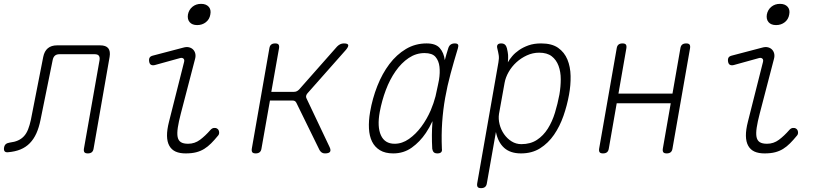

<svg xmlns="http://www.w3.org/2000/svg" viewBox="-72 -785 4292 995"><path d="M152 -490Q158 -520 176 -535Q194 -550 224 -550H447Q477 -550 489 -535Q501 -520 496 -490L413 -15Q411 -2 403.5 4Q396 10 383 10Q370 10 365.5 4Q361 -2 363 -15L444 -474Q446 -489 440 -496.5Q434 -504 419 -504H236Q221 -504 212.5 -496.5Q204 -489 201 -474L138 -164Q130 -124 116.5 -94Q103 -64 82.5 -43Q62 -22 34 -10.5Q6 1 -31 4Q-43 5 -48 -1Q-53 -7 -51 -20Q-49 -32 -42 -38Q-35 -44 -22 -46Q3 -49 21 -57Q39 -65 52 -79Q65 -93 73.5 -114.5Q82 -136 88 -164Z M731 -448Q719 -445 711 -449Q703 -453 701 -466Q699 -479 703.5 -486.5Q708 -494 721 -497L877 -538Q894 -543 907 -540Q920 -537 928.5 -528.5Q937 -520 940 -507.5Q943 -495 939 -480L865 -196Q854 -154 849.5 -124Q845 -94 848.5 -75.5Q852 -57 865 -48.5Q878 -40 903 -40Q937 -40 964.5 -60.5Q992 -81 1019 -112Q1027 -121 1037 -122Q1047 -123 1054 -118Q1062 -113 1063.5 -101Q1065 -89 1057 -81Q1039 -59 1022 -42Q1005 -25 986.5 -13.5Q968 -2 945 4Q922 10 890 10Q859 10 838 0.5Q817 -9 805.5 -29.5Q794 -50 793.5 -81Q793 -112 804 -155L882 -464Q885 -476 878.5 -481.5Q872 -487 861 -484ZM950 -655Q924 -655 911 -670Q898 -685 902 -710Q907 -735 925.5 -750Q944 -765 970 -765Q996 -765 1009.5 -750Q1023 -735 1018 -710Q1014 -685 995 -670Q976 -655 950 -655Z M1253 10Q1240 10 1235.5 4Q1231 -2 1233 -15L1324 -535Q1326 -548 1333.5 -554Q1341 -560 1354 -560Q1367 -560 1371.5 -554Q1376 -548 1374 -535L1334 -309H1451Q1459 -309 1465.5 -312Q1472 -315 1478 -321L1675 -544Q1683 -552 1691.5 -556Q1700 -560 1710 -560Q1730 -560 1732.5 -552Q1735 -544 1721 -527L1521 -301Q1516 -295 1514.5 -288.5Q1513 -282 1516 -276L1636 -23Q1644 -6 1638 2Q1632 10 1612 10Q1602 10 1595.5 5.5Q1589 1 1584 -7L1464 -252Q1461 -258 1456.5 -261Q1452 -264 1444 -264H1327L1283 -15Q1281 -2 1273.5 4Q1266 10 1253 10Z M1966 10Q1924 10 1897 -6.5Q1870 -23 1856 -51.5Q1842 -80 1840 -119.5Q1838 -159 1846 -205Q1858 -275 1883.5 -339.5Q1909 -404 1946 -453Q1983 -502 2031.5 -531Q2080 -560 2139 -560Q2186 -560 2207 -536Q2228 -512 2233 -474V-473Q2241 -504 2251 -535Q2255 -548 2263.5 -554Q2272 -560 2285 -560Q2298 -560 2301.5 -554Q2305 -548 2301 -535Q2280 -466 2263 -403Q2246 -340 2235 -278Q2224 -216 2219.5 -151.5Q2215 -87 2218 -14Q2220 -2 2214 4Q2208 10 2195 10Q2182 10 2176 4Q2170 -2 2168 -14Q2164 -87 2169 -152V-157Q2154 -124 2135 -96Q2104 -50 2062 -20Q2020 10 1966 10ZM1973 -40Q2012 -40 2047.5 -65Q2083 -90 2111.5 -128.5Q2140 -167 2160 -213Q2176 -251 2185 -286Q2191 -316 2198 -346Q2200 -358 2203 -371Q2209 -408 2205.5 -439Q2202 -470 2185 -490Q2168 -510 2128 -510Q2084 -510 2046 -484.5Q2008 -459 1978 -416Q1948 -373 1927.5 -318.5Q1907 -264 1896 -205Q1882 -128 1902 -84Q1922 -40 1973 -40Z M2560 -462Q2568 -477 2582.5 -494Q2597 -511 2618 -525.5Q2639 -540 2667 -550Q2695 -560 2732 -560Q2788 -560 2820.5 -537Q2853 -514 2868.5 -476.5Q2884 -439 2885 -391.5Q2886 -344 2877 -295Q2867 -239 2848 -184.5Q2829 -130 2799 -86.5Q2769 -43 2727 -16.5Q2685 10 2628 10Q2573 10 2541 -18.5Q2509 -47 2498 -101L2451 165Q2449 178 2441.5 184Q2434 190 2421 190Q2408 190 2403.5 184Q2399 178 2401 165L2511 -462Q2515 -483 2512.5 -499Q2510 -515 2505 -535Q2502 -547 2507 -553.5Q2512 -560 2525 -560Q2538 -560 2545 -553.5Q2552 -547 2555 -535Q2560 -514 2561 -500.5Q2562 -487 2560 -462ZM2722 -512Q2689 -512 2658.5 -498Q2628 -484 2604 -462Q2580 -440 2564 -412Q2548 -384 2543 -356L2514 -195Q2510 -169 2517 -141Q2524 -113 2540 -90Q2556 -67 2579 -52.5Q2602 -38 2630 -38Q2677 -38 2710.5 -60Q2744 -82 2767 -118.5Q2790 -155 2804 -201Q2818 -247 2827 -295Q2834 -336 2834 -374.5Q2834 -413 2822.5 -444Q2811 -475 2787 -493.5Q2763 -512 2722 -512Z M3053 10Q3040 10 3035.5 4Q3031 -2 3033 -15L3124 -535Q3126 -548 3133.5 -554Q3141 -560 3154 -560Q3167 -560 3171.5 -554Q3176 -548 3174 -535L3133 -300H3413L3454 -535Q3456 -548 3463.5 -554Q3471 -560 3484 -560Q3497 -560 3501.5 -554Q3506 -548 3504 -535L3413 -15Q3411 -2 3403.5 4Q3396 10 3383 10Q3370 10 3365.5 4Q3361 -2 3363 -15L3404 -250H3124L3083 -15Q3081 -2 3073.5 4Q3066 10 3053 10Z M3731 -448Q3719 -445 3711 -449Q3703 -453 3701 -466Q3699 -479 3703.5 -486.5Q3708 -494 3721 -497L3877 -538Q3894 -543 3907 -540Q3920 -537 3928.5 -528.5Q3937 -520 3940 -507.5Q3943 -495 3939 -480L3865 -196Q3854 -154 3849.5 -124Q3845 -94 3848.5 -75.5Q3852 -57 3865 -48.5Q3878 -40 3903 -40Q3937 -40 3964.5 -60.5Q3992 -81 4019 -112Q4027 -121 4037 -122Q4047 -123 4054 -118Q4062 -113 4063.5 -101Q4065 -89 4057 -81Q4039 -59 4022 -42Q4005 -25 3986.5 -13.5Q3968 -2 3945 4Q3922 10 3890 10Q3859 10 3838 0.5Q3817 -9 3805.5 -29.5Q3794 -50 3793.5 -81Q3793 -112 3804 -155L3882 -464Q3885 -476 3878.5 -481.5Q3872 -487 3861 -484ZM3950 -655Q3924 -655 3911 -670Q3898 -685 3902 -710Q3907 -735 3925.5 -750Q3944 -765 3970 -765Q3996 -765 4009.5 -750Q4023 -735 4018 -710Q4014 -685 3995 -670Q3976 -655 3950 -655Z"/></svg>

Font: Maple Mono Thin
Style: Italic
Weight: 250
Italic angle: -10°
Monospace: yes
Designer: subframe7536
Version: Version 7.000